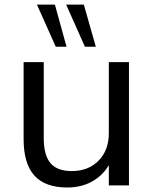

<svg xmlns="http://www.w3.org/2000/svg" viewBox="-20 -811 661 840"><path d="M544.2 0H456.1V-115.1H469Q445.4 -56.8 394.2 -23.7Q343 9.3 274.5 9.3Q177.6 9.3 130.4 -42.9Q83.3 -95.1 83.3 -202.4V-539.1H171.4V-207.4Q171.4 -132.1 200.7 -97.4Q230.1 -62.6 293.7 -62.6Q366.8 -62.6 411.4 -108.2Q456.1 -153.7 456.1 -228.4V-539.1H544.2ZM269.4 -790.8H346.8L399.2 -606.6H351.4ZM141.6 -790.8H220.2L271 -606.6H224Z"/></svg>

Font: Min Sans VF VF
Style: Regular
Weight: 400
Designer: Jinseong-Kim, NotoSansCJK, Nunito
Foundry: Jinseong-Kim
Version: Version 1.420;Glyphs 3.1.2 (3151)